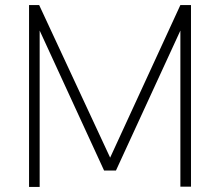

<svg xmlns="http://www.w3.org/2000/svg" viewBox="-20 -740 871 760"><path d="M95 0V-720H135L416 -116L694 -720H736V-1H694V-619L439 -65H392L137 -619V0Z"/></svg>

Font: Vela Sans ExtLt
Style: Regular
Weight: 200
Designer: Principal design: Mikhail Sharanda - project Manrope.
Design modification: Ravid Balaliev
Foundry: Mikhail Sharanda
Version: Version 1.001